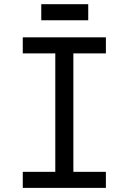

<svg xmlns="http://www.w3.org/2000/svg" viewBox="-20 -914 626 934"><path d="M180.7 -815.4V-893.6H409.2V-815.4ZM90.8 0V-78.1H249V-654.3H90.8V-732.4H495.1V-654.3H336.9V-78.1H495.1V0Z"/></svg>

Font: Consola Mono
Style: Book
Weight: 400
Monospace: yes
Designer: Wojciech Kalinowski "wmk69" (wmk69@o2.pl)
Foundry: Wojciech Kalinowski "wmk69" (wmk69@o2.pl)
Version: Version 2.1.0